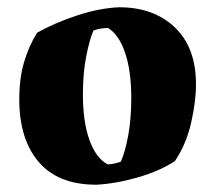

<svg xmlns="http://www.w3.org/2000/svg" viewBox="-20 -496 584 528"><path d="M245 12Q140 12 86.5 -50.5Q33 -113 33 -223Q33 -280 46 -324.5Q59 -369 82 -406Q132 -434 193.5 -454Q255 -474 308 -476Q403 -476 461 -420.5Q519 -365 519 -264Q519 -217 505.5 -158Q492 -99 461 -53Q420 -26 360 -8.5Q300 9 245 12ZM276 -44Q285 -44 295.5 -46.5Q306 -49 312 -51Q324 -77 332.5 -123Q341 -169 341 -226Q341 -301 324 -351Q307 -401 277 -419Q255 -419 237 -412Q226 -387 217 -340.5Q208 -294 208 -236Q208 -161 226 -111Q244 -61 276 -44Z"/></svg>

Font: Labrada ExtraBold
Style: Regular
Weight: 800
Designer: Mercedes Jáuregui
Foundry: Omnibus-Type Team
Version: Version 1.000; ttfautohint (v1.8.4.7-5d5b)